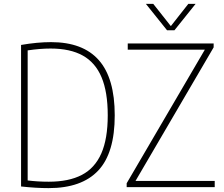

<svg xmlns="http://www.w3.org/2000/svg" viewBox="-20 -964 1156 989"><path d="M88.5 -3.5V-732.5Q172 -747 243 -747Q407 -747 489 -654.2Q571 -561.5 571 -370Q571 -176 486 -85.5Q401 5 230.5 5Q165 5 88.5 -3.5ZM535 -370Q535 -490 503.2 -565.8Q471.5 -641.5 406.5 -677.8Q341.5 -714 240.5 -714Q187.5 -714 122.5 -704.5V-34.5Q174 -28 231.5 -28Q334.5 -28 401.5 -63Q468.5 -98 501.8 -173.5Q535 -249 535 -370ZM678 -32H1086V0H632.5V-20L1035 -708H638V-740H1080.5V-720ZM950 -944H987.5L878.5 -808H840.5L731.5 -944H769.5L860 -829.5Z"/></svg>

Font: Encode Sans Semi Condensed Thin
Style: Regular
Weight: 250
Width: 4
Designer: Multiple Designers
Foundry: Impallari Type
Version: Version 2.000